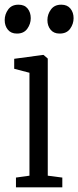

<svg xmlns="http://www.w3.org/2000/svg" viewBox="-33 -798 334 818"><path d="M35 0V-41.5L92.5 -49.5V-488L27.5 -505V-547.5L150 -564H152.5L170.5 -548.5V-49.5L232.5 -41.5V0ZM38.5 -655Q14 -655 0.5 -671.5Q-13 -688 -13 -712.5Q-13 -737 1.8 -757.5Q16.5 -778 45.5 -778H46.5Q71.5 -778 84.8 -761.5Q98 -745 98 -720.5Q98 -696 83.2 -675.5Q68.5 -655 39.5 -655ZM220.5 -655Q196 -655 182.5 -671.5Q169 -688 169 -712.5Q169 -737 184 -757.5Q199 -778 227.5 -778H228.5Q253.5 -778 267 -761.5Q280.5 -745 280.5 -720.5Q280.5 -696 265.8 -675.5Q251 -655 221.5 -655Z"/></svg>

Font: Merriweather 24pt SemiCondensed Light
Style: Regular
Weight: 300
Width: 4
Designer: Eben Sorkin
Foundry: Eben Sorkin
Version: Version 2.100